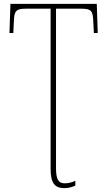

<svg xmlns="http://www.w3.org/2000/svg" viewBox="-20 -734 556 994"><path d="M313 240C336 240 354 234 370 227V202C355 209 337 215 315 215C282 215 270 194 270 136V-689H400C452 -689 461 -679 463 -621L466 -563H486L481 -714H34L29 -563H49L52 -628C54 -679 65 -689 116 -689H242V139C242 212 262 240 313 240Z"/></svg>

Font: Noto Serif SemiCondensed Thin
Style: Regular
Weight: 100
Width: 4
Designer: Monotype Design Team
Foundry: Monotype Imaging Inc.
Version: Version 2.015